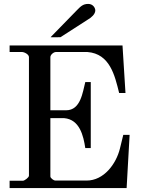

<svg xmlns="http://www.w3.org/2000/svg" viewBox="-20 -955 762 975"><path d="M28.8 -37.1V0H623L638.2 -270H606L588.9 -200.2C569.8 -123 507.8 -38.1 419.9 -38.1H259.8C253.9 -38.1 235.8 -49.8 235.8 -59.1V-355H306.2C384.8 -348.1 403.8 -265.1 413.1 -203.1H440.9V-538.1H413.1C399.9 -487.8 390.1 -395 315.9 -395H235.8V-665C235.8 -676.8 252 -690.9 264.2 -690.9H423.8C538.1 -682.1 563 -571.8 585 -482.9H617.2L602.1 -724.1H28.8V-690.9H91.8C103 -690.9 127 -679.2 127 -665V-63C127 -53.2 104 -37.1 96.2 -37.1ZM236.8 -766.1C235.8 -765.1 287.1 -766.1 287.1 -766.1L428.2 -856.9C442.9 -865.2 463.9 -882.8 463.9 -901.9C463.9 -916 451.2 -935.1 428.2 -935.1C400.9 -935.1 389.2 -921.9 371.1 -903.8Z"/></svg>

Font: MusGlyphs-Text
Style: Regular
Weight: 400
Version: Version 2.1.1